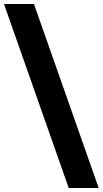

<svg xmlns="http://www.w3.org/2000/svg" viewBox="-101 -831 514 961"><path d="M69 -811 393 110H243L-81 -811Z"/></svg>

Font: Alexandria
Style: Bold
Weight: 700
Designer: Mohamed Gaber
Foundry: Kief Type Foundry
Version: Version 5.100